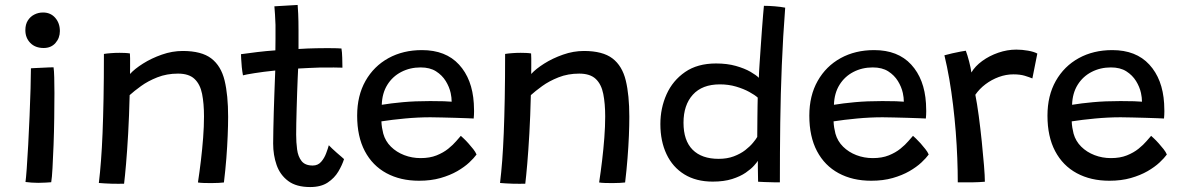

<svg xmlns="http://www.w3.org/2000/svg" viewBox="-20 -736 4768 776"><path d="M187 0.5Q180 1 165 2Q150 3 134.5 3Q120.5 3 107.5 2Q94.5 1 83 -0.5Q85 -13.5 88 -54.2Q91 -95 94 -151Q97 -207 99.5 -266.5Q102 -326 103.5 -377.8Q105 -429.5 105 -460Q110.5 -460.5 122.8 -461Q135 -461.5 149.5 -462.2Q164 -463 177 -463.5Q190 -464 196.5 -464Q198.5 -450.5 199.2 -422.8Q200 -395 200 -360Q200 -313.5 199.2 -258.5Q198.5 -203.5 196.5 -150.5Q194.5 -97.5 192.2 -57Q190 -16.5 187 0.5ZM156.5 -542Q122.5 -542 102.5 -562.5Q82.5 -583 82.5 -614Q82.5 -637.5 92.5 -653.2Q102.5 -669 118.8 -677.2Q135 -685.5 154 -685.5Q184.5 -685.5 203.2 -664Q222 -642.5 222 -610.5Q222 -582.5 204.2 -562.2Q186.5 -542 156.5 -542Z M481.5 6.5Q472 6.5 458.5 6.8Q445 7 431.5 6.5Q419 6 403 5.2Q387 4.5 379.5 3.5Q384.5 -38 388.2 -87.2Q392 -136.5 394.5 -198.2Q397 -260 398.5 -338.8Q400 -417.5 400 -518Q412 -520 428.8 -521.2Q445.5 -522.5 463 -522.5Q474 -522.5 485.2 -522Q496.5 -521.5 505 -520Q505.5 -514.5 505.8 -500Q506 -485.5 505.8 -468Q505.5 -450.5 505.5 -437Q524 -457.5 558 -479Q592 -500.5 634 -515.2Q676 -530 718.5 -530Q794.5 -530 834 -499.8Q873.5 -469.5 887.8 -410.5Q902 -351.5 902 -264Q902 -230 900.2 -187Q898.5 -144 894.8 -96Q891 -48 885 1.5Q878 2.5 863.8 3.2Q849.5 4 833.5 4Q817.5 4 803 3.5Q788.5 3 780 1.5Q786.5 -41 792 -87.2Q797.5 -133.5 801 -179.2Q804.5 -225 804.5 -265.5Q804.5 -317.5 796.8 -356.5Q789 -395.5 766.2 -417Q743.5 -438.5 699.5 -438.5Q654 -438.5 616 -423.5Q578 -408.5 549.8 -388Q521.5 -367.5 504 -351.5Q502 -267 498 -196.5Q494 -126 489.5 -74Q485 -22 481.5 6.5Z M1370.5 -93Q1363 -69 1347.5 -42.8Q1332 -16.5 1304.5 1.8Q1277 20 1233.5 20Q1177.5 20 1144.8 -4.5Q1112 -29 1098 -69Q1084 -109 1084 -156Q1084 -180.5 1084.8 -214Q1085.5 -247.5 1086.5 -283.5Q1087.5 -319.5 1088.8 -353.2Q1090 -387 1091 -412.8Q1092 -438.5 1092.5 -451Q1043.5 -446 1007.8 -440.2Q972 -434.5 962 -431.5Q959 -447.5 957.2 -465.2Q955.5 -483 954.8 -497.5Q954 -512 954 -517Q982 -521 1019.2 -525.5Q1056.5 -530 1093 -532.5Q1093.5 -552 1093.5 -580.8Q1093.5 -609.5 1093.5 -635Q1093 -656.5 1091.5 -676.8Q1090 -697 1089 -710.5L1183 -716Q1184 -708.5 1185.2 -680.2Q1186.5 -652 1186.5 -612Q1186.5 -597 1186.5 -575.8Q1186.5 -554.5 1186.5 -538Q1201.5 -539 1223.5 -540Q1245.5 -541 1259 -541Q1282.5 -541.5 1304 -541.5Q1325.5 -541.5 1341 -541Q1356.5 -540.5 1360 -540Q1362.5 -526.5 1363.2 -502.5Q1364 -478.5 1364 -462.5Q1359 -463 1329.8 -463.2Q1300.5 -463.5 1272 -463Q1251.5 -462.5 1227 -461.2Q1202.5 -460 1185 -459Q1184.5 -446 1183.2 -420.5Q1182 -395 1181 -363.2Q1180 -331.5 1179 -298.8Q1178 -266 1177.5 -237.8Q1177 -209.5 1177 -192Q1177 -160.5 1180.8 -132Q1184.5 -103.5 1198.8 -85.2Q1213 -67 1244 -67Q1265 -67 1278 -82Q1291 -97 1298.2 -116.5Q1305.5 -136 1309 -149Q1313.5 -144 1322.2 -135.8Q1331 -127.5 1341.2 -118.5Q1351.5 -109.5 1359.8 -102.5Q1368 -95.5 1370.5 -93Z M1906 -111.5Q1896 -97.5 1876.5 -79.2Q1857 -61 1828 -44.2Q1799 -27.5 1760.5 -16.5Q1722 -5.5 1673.5 -5.5Q1598.5 -5.5 1542 -36Q1485.5 -66.5 1454.5 -125.2Q1423.5 -184 1423.5 -268.5Q1423.5 -349.5 1457.2 -409Q1491 -468.5 1550 -501Q1609 -533.5 1685.5 -533.5Q1781.5 -533.5 1835.2 -475Q1889 -416.5 1895 -318Q1896 -302 1896 -287.2Q1896 -272.5 1894.5 -257Q1888 -257.5 1867.8 -258.2Q1847.5 -259 1820.5 -259.8Q1793.5 -260.5 1766.2 -261.2Q1739 -262 1719.5 -262Q1669 -262 1616 -257Q1563 -252 1521.5 -245.5Q1522 -232.5 1524 -220Q1526 -207.5 1529 -196Q1537.5 -165.5 1560 -143.2Q1582.5 -121 1613.8 -109Q1645 -97 1680 -97Q1717 -97 1744.5 -108Q1772 -119 1791.8 -135Q1811.5 -151 1823.8 -165.5Q1836 -180 1842.5 -187Q1845.5 -184.5 1854.2 -176.2Q1863 -168 1873.2 -156.5Q1883.5 -145 1892.8 -133.2Q1902 -121.5 1906 -111.5ZM1523 -312.5Q1559 -318.5 1607.8 -323Q1656.5 -327.5 1718.5 -327.5Q1751 -327.5 1773.8 -326.8Q1796.5 -326 1805.5 -325Q1805.5 -341.5 1801.5 -360Q1796 -385 1781.5 -408.5Q1767 -432 1742.2 -447.8Q1717.5 -463.5 1680 -463.5Q1637 -463.5 1601.8 -445.2Q1566.5 -427 1545.5 -393.2Q1524.5 -359.5 1523 -312.5Z M2103 6.5Q2093.5 6.5 2080 6.8Q2066.5 7 2053 6.5Q2040.5 6 2024.5 5.2Q2008.5 4.5 2001 3.5Q2006 -38 2009.8 -87.2Q2013.5 -136.5 2016 -198.2Q2018.5 -260 2020 -338.8Q2021.5 -417.5 2021.5 -518Q2033.5 -520 2050.2 -521.2Q2067 -522.5 2084.5 -522.5Q2095.5 -522.5 2106.8 -522Q2118 -521.5 2126.5 -520Q2127 -514.5 2127.2 -500Q2127.5 -485.5 2127.2 -468Q2127 -450.5 2127 -437Q2145.5 -457.5 2179.5 -479Q2213.5 -500.5 2255.5 -515.2Q2297.5 -530 2340 -530Q2416 -530 2455.5 -499.8Q2495 -469.5 2509.2 -410.5Q2523.5 -351.5 2523.5 -264Q2523.5 -230 2521.8 -187Q2520 -144 2516.2 -96Q2512.5 -48 2506.5 1.5Q2499.5 2.5 2485.2 3.2Q2471 4 2455 4Q2439 4 2424.5 3.5Q2410 3 2401.5 1.5Q2408 -41 2413.5 -87.2Q2419 -133.5 2422.5 -179.2Q2426 -225 2426 -265.5Q2426 -317.5 2418.2 -356.5Q2410.5 -395.5 2387.8 -417Q2365 -438.5 2321 -438.5Q2275.5 -438.5 2237.5 -423.5Q2199.5 -408.5 2171.2 -388Q2143 -367.5 2125.5 -351.5Q2123.5 -267 2119.5 -196.5Q2115.5 -126 2111 -74Q2106.5 -22 2103 6.5Z M3044 -1.5Q3044 -10 3043.5 -27.2Q3043 -44.5 3043 -61.2Q3043 -78 3043 -86Q3039.5 -80 3027.5 -66.5Q3015.5 -53 2993.8 -38Q2972 -23 2939 -12.5Q2906 -2 2860.5 -2Q2793.5 -2 2746 -31.2Q2698.5 -60.5 2673.8 -113Q2649 -165.5 2649 -234.5Q2649 -299 2674 -354.8Q2699 -410.5 2749 -445Q2799 -479.5 2874 -479.5Q2919 -479.5 2954.2 -469.5Q2989.5 -459.5 3013.2 -445.8Q3037 -432 3047 -421.5Q3047.5 -443.5 3049.8 -476Q3052 -508.5 3054.5 -545Q3057 -581.5 3059.5 -615.8Q3062 -650 3064.2 -676Q3066.5 -702 3067.5 -712.5Q3087.5 -712.5 3111.8 -710.5Q3136 -708.5 3153.5 -705Q3144.5 -588 3139.8 -472.2Q3135 -356.5 3133.5 -238.8Q3132 -121 3132 1Q3124.5 1 3106.8 0.8Q3089 0.5 3071 -0.2Q3053 -1 3044 -1.5ZM2884.5 -94Q2919 -94 2946 -104.2Q2973 -114.5 2992 -129.2Q3011 -144 3023.2 -158.8Q3035.5 -173.5 3040.5 -182.5Q3040.5 -194 3040.8 -216.2Q3041 -238.5 3041.2 -263.2Q3041.5 -288 3041.8 -309.5Q3042 -331 3042.5 -341.5Q3031 -352 3008.2 -364.5Q2985.5 -377 2955 -386Q2924.5 -395 2889.5 -395Q2818 -395 2780.2 -353.2Q2742.5 -311.5 2742.5 -240Q2742.5 -168 2779.2 -131Q2816 -94 2884.5 -94Z M3733.5 -111.5Q3723.5 -97.5 3704 -79.2Q3684.5 -61 3655.5 -44.2Q3626.5 -27.5 3588 -16.5Q3549.5 -5.5 3501 -5.5Q3426 -5.5 3369.5 -36Q3313 -66.5 3282 -125.2Q3251 -184 3251 -268.5Q3251 -349.5 3284.8 -409Q3318.5 -468.5 3377.5 -501Q3436.5 -533.5 3513 -533.5Q3609 -533.5 3662.8 -475Q3716.5 -416.5 3722.5 -318Q3723.5 -302 3723.5 -287.2Q3723.5 -272.5 3722 -257Q3715.5 -257.5 3695.2 -258.2Q3675 -259 3648 -259.8Q3621 -260.5 3593.8 -261.2Q3566.5 -262 3547 -262Q3496.5 -262 3443.5 -257Q3390.5 -252 3349 -245.5Q3349.5 -232.5 3351.5 -220Q3353.5 -207.5 3356.5 -196Q3365 -165.5 3387.5 -143.2Q3410 -121 3441.2 -109Q3472.5 -97 3507.5 -97Q3544.5 -97 3572 -108Q3599.5 -119 3619.2 -135Q3639 -151 3651.2 -165.5Q3663.5 -180 3670 -187Q3673 -184.5 3681.8 -176.2Q3690.5 -168 3700.8 -156.5Q3711 -145 3720.2 -133.2Q3729.5 -121.5 3733.5 -111.5ZM3350.5 -312.5Q3386.5 -318.5 3435.2 -323Q3484 -327.5 3546 -327.5Q3578.5 -327.5 3601.2 -326.8Q3624 -326 3633 -325Q3633 -341.5 3629 -360Q3623.5 -385 3609 -408.5Q3594.5 -432 3569.8 -447.8Q3545 -463.5 3507.5 -463.5Q3464.5 -463.5 3429.2 -445.2Q3394 -427 3373 -393.2Q3352 -359.5 3350.5 -312.5Z M3906 -443Q3921 -468.5 3949.8 -489.5Q3978.5 -510.5 4014.8 -523Q4051 -535.5 4087.5 -535.5Q4111 -535.5 4135 -531.2Q4159 -527 4172.5 -519.5L4152.5 -419Q4140.5 -424 4121.8 -429.8Q4103 -435.5 4075.5 -435.5Q4046 -435.5 4016.8 -424.8Q3987.5 -414 3963 -395.5Q3938.5 -377 3922 -353Q3929 -318 3935.8 -267.5Q3942.5 -217 3948 -164Q3953.5 -111 3957 -67.2Q3960.5 -23.5 3960.5 -1.5Q3939 0.5 3908 1Q3877 1.5 3851 1Q3851 -45.5 3849 -97.2Q3847 -149 3842.8 -203.2Q3838.5 -257.5 3832 -311.5Q3825.5 -365.5 3816.8 -416.2Q3808 -467 3797 -512.5Q3810.5 -516.5 3828.8 -520.5Q3847 -524.5 3862.5 -527.5Q3878 -530.5 3883.5 -531Q3890 -514 3897 -487Q3904 -460 3906 -443Z M4696 -111.5Q4686 -97.5 4666.5 -79.2Q4647 -61 4618 -44.2Q4589 -27.5 4550.5 -16.5Q4512 -5.5 4463.5 -5.5Q4388.5 -5.5 4332 -36Q4275.5 -66.5 4244.5 -125.2Q4213.5 -184 4213.5 -268.5Q4213.5 -349.5 4247.2 -409Q4281 -468.5 4340 -501Q4399 -533.5 4475.5 -533.5Q4571.5 -533.5 4625.2 -475Q4679 -416.5 4685 -318Q4686 -302 4686 -287.2Q4686 -272.5 4684.5 -257Q4678 -257.5 4657.8 -258.2Q4637.5 -259 4610.5 -259.8Q4583.5 -260.5 4556.2 -261.2Q4529 -262 4509.5 -262Q4459 -262 4406 -257Q4353 -252 4311.5 -245.5Q4312 -232.5 4314 -220Q4316 -207.5 4319 -196Q4327.5 -165.5 4350 -143.2Q4372.5 -121 4403.8 -109Q4435 -97 4470 -97Q4507 -97 4534.5 -108Q4562 -119 4581.8 -135Q4601.5 -151 4613.8 -165.5Q4626 -180 4632.5 -187Q4635.5 -184.5 4644.2 -176.2Q4653 -168 4663.2 -156.5Q4673.5 -145 4682.8 -133.2Q4692 -121.5 4696 -111.5ZM4313 -312.5Q4349 -318.5 4397.8 -323Q4446.5 -327.5 4508.5 -327.5Q4541 -327.5 4563.8 -326.8Q4586.5 -326 4595.5 -325Q4595.5 -341.5 4591.5 -360Q4586 -385 4571.5 -408.5Q4557 -432 4532.2 -447.8Q4507.5 -463.5 4470 -463.5Q4427 -463.5 4391.8 -445.2Q4356.5 -427 4335.5 -393.2Q4314.5 -359.5 4313 -312.5Z"/></svg>

Font: Grandstander Thin
Style: Regular
Weight: 400
Version: Version 1.200